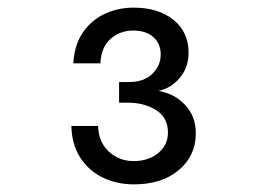

<svg xmlns="http://www.w3.org/2000/svg" viewBox="-20 -776 690 503"><path d="M331 -293Q286 -293 249 -311Q212 -329 190 -363.5Q168 -398 167 -446H237Q238 -404 265 -379Q292 -354 330 -354Q369 -354 394.5 -375Q420 -396 420 -429Q420 -468 389 -487.5Q358 -507 315 -507H292V-561H317Q357 -561 379 -582.5Q401 -604 401 -633Q401 -662 381.5 -679Q362 -696 329 -696Q295 -696 270 -674.5Q245 -653 243 -610H172Q175 -659 197.5 -691.5Q220 -724 255 -740Q290 -756 330 -756Q395 -756 434.5 -724Q474 -692 474 -638Q474 -599 450.5 -571.5Q427 -544 395 -538Q437 -531 465 -501Q493 -471 493 -427Q493 -368 448.5 -330.5Q404 -293 331 -293Z"/></svg>

Font: Azeret Mono Light
Style: Regular
Weight: 300
Designer: Martin Vácha
Foundry: Displaay
Version: Version 1.002